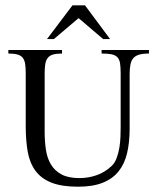

<svg xmlns="http://www.w3.org/2000/svg" viewBox="-20 -686 584 718"><path d="M537.1 -485.8Q514.6 -485.8 500.5 -481.7Q486.3 -477.5 478.5 -468.5Q470.7 -459.5 467.8 -444.6Q464.8 -429.7 464.8 -408.2V-205.1Q464.8 -153.8 455.3 -113.5Q445.8 -73.2 423.6 -45.4Q401.4 -17.6 364.3 -2.7Q327.1 12.2 272 12.2Q210.9 12.2 172.6 -2.9Q134.3 -18.1 112.8 -47.1Q91.3 -76.2 83.7 -118.4Q76.2 -160.6 76.2 -214.8V-411.1Q76.2 -431.6 74.2 -445.8Q72.3 -460 65.7 -469Q59.1 -478 46.1 -481.9Q33.2 -485.8 11.2 -485.8V-499H211.9V-485.8Q190.4 -485.8 177.7 -481.9Q165 -478 158.2 -469Q151.4 -460 149.2 -445.8Q147 -431.6 147 -411.1V-192.9Q147 -158.2 151.6 -126.7Q156.2 -95.2 170.2 -71.5Q184.1 -47.9 209.7 -33.9Q235.4 -20 276.9 -20Q310.5 -20 341.3 -30.8Q372.1 -41.5 397 -64.9Q409.2 -76.2 416 -94.5Q422.9 -112.8 426.3 -133.1Q429.7 -153.3 430.4 -173.3Q431.2 -193.4 431.2 -209V-411.1Q431.2 -434.6 429 -449Q426.8 -463.4 419.2 -471.7Q411.6 -480 397.5 -482.9Q383.3 -485.8 359.9 -485.8V-499H537.1ZM365.7 -540 273.9 -618.2 181.6 -540H155.8L251 -666H297.9L391.6 -540Z"/></svg>

Font: Scheherazade
Style: Regular
Weight: 400
Designer: SIL International
Foundry: SIL International
Version: Version 2.100 (build 932/914)